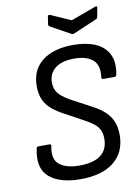

<svg xmlns="http://www.w3.org/2000/svg" viewBox="-93 -899 710 972"><g transform="rotate(-10 262.0 -413.0)"><path d="M241 11Q136 11 82 -35Q28 -81 49 -180Q50 -190 61 -190H115Q127 -190 124 -179Q111 -112 146.5 -85Q182 -58 247 -58Q321 -58 358 -86.5Q395 -115 395 -170Q395 -195 387 -213.5Q379 -232 360 -247.5Q341 -263 309 -280L201 -339Q168 -358 146.5 -379Q125 -400 114.5 -427.5Q104 -455 104 -490Q104 -575 162.5 -620Q221 -665 322 -665Q387 -665 434 -645Q481 -625 502 -584Q523 -543 511 -479Q508 -469 501 -469H442Q432 -469 434 -480Q442 -542 409 -569Q376 -596 315 -596Q252 -596 217.5 -569.5Q183 -543 183 -496Q183 -475 190.5 -457.5Q198 -440 215 -425.5Q232 -411 258 -396L361 -341Q402 -320 427 -296Q452 -272 463.5 -243Q475 -214 475 -176Q475 -88 414.5 -38.5Q354 11 241 11ZM465 -836Q470 -838 473 -836.5Q476 -835 475 -830L467 -785Q465 -776 459 -773L337 -721Q331 -718 324 -721L221 -778Q214 -782 215 -790L221 -828Q223 -839 233 -835L337 -789Z"/></g></svg>

Font: Sofia Sans Semi Condensed
Style: Italic
Weight: 400
Italic angle: -9°
Designer: Botio Nikoltchev, Ani Petrova
Foundry: lettersoup
Version: Version 4.101